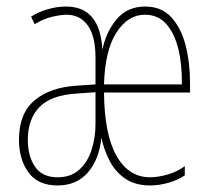

<svg xmlns="http://www.w3.org/2000/svg" viewBox="-20 -557 648 587"><path d="M424 -537Q474 -537 504 -504Q534 -471 547.5 -418Q561 -365 561 -303V-274H298Q299 -147 336 -81Q373 -15 439 -15Q462 -15 491 -23Q520 -31 545 -49V-21Q525 -7 496 1.5Q467 10 439 10Q394 10 363.5 -10.5Q333 -31 315.5 -64.5Q298 -98 290 -136Q283 -69 248.5 -29.5Q214 10 156 10Q96 10 67 -30Q38 -70 38 -130Q38 -210 85.5 -250Q133 -290 214 -295L272 -299V-380Q272 -446 248.5 -479Q225 -512 183 -512Q167 -512 140.5 -506Q114 -500 86 -483L75 -506Q96 -520 125 -528.5Q154 -537 182 -537Q286 -537 293 -405Q304 -459 336.5 -498Q369 -537 424 -537ZM423 -512Q371 -512 336 -457.5Q301 -403 298 -299H536Q537 -360 525 -408Q513 -456 488 -484Q463 -512 423 -512ZM214 -271Q135 -266 100 -229Q65 -192 65 -130Q65 -80 87 -47.5Q109 -15 156 -15Q196 -15 221.5 -37.5Q247 -60 259.5 -97.5Q272 -135 272 -179V-275Z"/></svg>

Font: Noto Sans Sinhala UI ExtraCondensed Thin
Style: Regular
Weight: 100
Width: 2
Designer: Jelle Bosma - Monotype Design Team
Foundry: Monotype Imaging Inc.
Version: Version 2.006; ttfautohint (v1.8.4.7-5d5b)